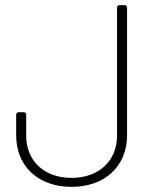

<svg xmlns="http://www.w3.org/2000/svg" viewBox="-20 -720 605 748"><path d="M259 8C388 8 475 -72 475 -193V-690C475 -696 471 -700 465 -700H446C440 -700 436 -696 436 -690V-192C436 -93 365 -27 259 -27C152 -27 82 -93 82 -192V-273C82 -279 78 -283 72 -283H53C47 -283 43 -279 43 -273V-193C43 -72 129 8 259 8Z"/></svg>

Font: Barlow ExtraLight
Style: Regular
Weight: 275
Designer: Jeremy Tribby
Foundry: Tribby Type
Version: Version 1.422;hotconv 1.0.109;makeotfexe 2.5.65596